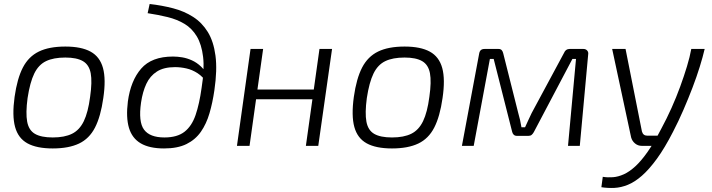

<svg xmlns="http://www.w3.org/2000/svg" viewBox="-20 -730 3565 961"><path d="M307 -497Q387 -497 433.5 -471.5Q480 -446 495.5 -389.5Q511 -333 497 -239Q484 -147 455.5 -91.5Q427 -36 375.5 -11.5Q324 13 244 13Q164 13 117.5 -12.5Q71 -38 55.5 -94.5Q40 -151 53 -245Q66 -337 94.5 -392Q123 -447 174.5 -472Q226 -497 307 -497ZM307 -442Q248 -442 210.5 -424Q173 -406 151.5 -362Q130 -318 118 -239Q108 -164 116 -121Q124 -78 155 -60Q186 -42 244 -42Q303 -42 340.5 -60.5Q378 -79 399.5 -123.5Q421 -168 431 -245Q442 -321 434 -363.5Q426 -406 395 -424Q364 -442 307 -442Z M729 -710Q791 -703 846.5 -688.5Q902 -674 946.5 -645.5Q991 -617 1020 -570Q1049 -523 1058.5 -451.5Q1068 -380 1053 -278Q1044 -216 1028.5 -163Q1013 -110 985.5 -70.5Q958 -31 913.5 -9Q869 13 801 13Q728 13 684.5 -12.5Q641 -38 625.5 -90Q610 -142 620 -222Q634 -326 686.5 -386.5Q739 -447 846 -447Q868 -447 892 -443Q916 -439 940.5 -428Q965 -417 986.5 -396.5Q1008 -376 1026 -341L1018 -313Q996 -346 969 -363.5Q942 -381 913 -387.5Q884 -394 856 -394Q800 -394 765.5 -372Q731 -350 712.5 -310.5Q694 -271 686 -217Q672 -120 701 -81Q730 -42 803 -42Q867 -42 903.5 -70.5Q940 -99 959 -154.5Q978 -210 989 -290Q1004 -383 996.5 -445.5Q989 -508 965 -548Q941 -588 903.5 -610.5Q866 -633 819 -644.5Q772 -656 719 -664Z M1297 -485 1229 0H1166L1234 -485ZM1560 -282 1553 -233H1256L1263 -282ZM1642 -485 1573 0H1511L1579 -485Z M2005 -497Q2085 -497 2131.5 -471.5Q2178 -446 2193.5 -389.5Q2209 -333 2195 -239Q2182 -147 2153.5 -91.5Q2125 -36 2073.5 -11.5Q2022 13 1942 13Q1862 13 1815.5 -12.5Q1769 -38 1753.5 -94.5Q1738 -151 1751 -245Q1764 -337 1792.5 -392Q1821 -447 1872.5 -472Q1924 -497 2005 -497ZM2005 -442Q1946 -442 1908.5 -424Q1871 -406 1849.5 -362Q1828 -318 1816 -239Q1806 -164 1814 -121Q1822 -78 1853 -60Q1884 -42 1942 -42Q2001 -42 2038.5 -60.5Q2076 -79 2097.5 -123.5Q2119 -168 2129 -245Q2140 -321 2132 -363.5Q2124 -406 2093 -424Q2062 -442 2005 -442Z M2900 -485Q2912 -485 2919 -477Q2926 -469 2924 -458L2882 0H2823L2863 -435H2845L2652 -69Q2647 -60 2641 -55Q2635 -50 2625 -50H2567Q2557 -50 2551 -56Q2545 -62 2543 -72L2451 -435H2432L2351 0H2292L2378 -460Q2380 -473 2386.5 -479Q2393 -485 2406 -485H2475Q2486 -485 2491.5 -478.5Q2497 -472 2499 -462L2574 -164Q2579 -147 2583 -129.5Q2587 -112 2590 -93H2608Q2617 -112 2624.5 -129Q2632 -146 2641 -164L2803 -465Q2811 -485 2831 -485Z M3507 -485Q3498 -446 3482.5 -396Q3467 -346 3446 -291Q3425 -236 3400.5 -179.5Q3376 -123 3349 -71Q3307 11 3268 64.5Q3229 118 3193 149.5Q3157 181 3122.5 195Q3088 209 3055 210.5Q3022 212 2990 207L2997 155Q3022 159 3048 157Q3074 155 3102 142.5Q3130 130 3160 102.5Q3190 75 3222.5 28.5Q3255 -18 3291 -88Q3317 -136 3341 -189.5Q3365 -243 3384.5 -296.5Q3404 -350 3418.5 -398Q3433 -446 3440 -485ZM3111 -485 3193 -72Q3199 -51 3219 -51H3280L3250 0H3192Q3173 0 3158.5 -12Q3144 -24 3139 -42L3044 -485Z"/></svg>

Font: Exo 2 Light
Style: Italic
Weight: 300
Italic angle: -8°
Designer: Natanael Gama
Foundry: Natanael Gama
Version: Version 2.010